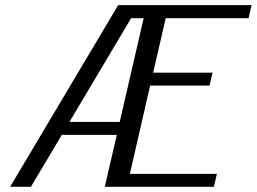

<svg xmlns="http://www.w3.org/2000/svg" viewBox="-20 -720 990 740"><path d="M441.4 -250 533.7 -649.9H485.4L247.6 -250ZM430.2 -200.2H218.3L99.1 0H19L435.5 -700.2H949.7L938 -649.9H618.7L570.3 -439.9H799.3L787.6 -390.1H558.6L480.5 -49.8H815.9L804.2 0H383.8Z"/></svg>

Font: Pfennig
Style: Italic
Weight: 500
Italic angle: -13°
Version: Version 20120410 ; ttfautohint (v0.8)